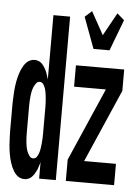

<svg xmlns="http://www.w3.org/2000/svg" viewBox="-55 -810 609 860"><g transform="rotate(5 250.0 -380.0)"><path d="M87 8Q77 8 67.5 4Q58 0 51 -7Q44 -14 38.5 -23Q33 -32 29 -41Q25 -50 22 -60Q19 -70 16.5 -79.5Q14 -89 12.5 -99Q11 -109 9.5 -119Q8 -129 7.5 -139.5Q7 -150 6.5 -160Q6 -170 5.5 -180Q5 -190 5 -200V-320Q5 -330 5.5 -340Q6 -350 6.5 -360Q7 -370 7.5 -380.5Q8 -391 9.5 -401Q11 -411 12.5 -421Q14 -431 16.5 -440.5Q19 -450 22 -460Q25 -470 29 -479Q33 -488 38.5 -497Q44 -506 51 -513Q58 -520 67.5 -524Q77 -528 87 -528Q96 -528 105 -524.5Q114 -521 120.5 -514Q127 -507 132 -499Q137 -491 141 -482Q145 -473 147.5 -464Q150 -455 153 -446V-735H228V0H153V-74Q150 -65 147.5 -56Q145 -47 141 -38Q137 -29 132 -21Q127 -13 120.5 -6Q114 1 105 4.5Q96 8 87 8ZM118 -88Q129 -88 135 -97.5Q141 -107 144 -117Q147 -127 148.5 -137.5Q150 -148 151 -158.5Q152 -169 152.5 -179.5Q153 -190 153 -200V-320Q153 -330 152.5 -340.5Q152 -351 151 -361.5Q150 -372 148.5 -382.5Q147 -393 144 -403Q141 -413 135 -422.5Q129 -432 118 -432Q108 -432 101.5 -423Q95 -414 91 -404Q87 -394 85 -383.5Q83 -373 82 -362.5Q81 -352 80.5 -341.5Q80 -331 80 -320V-200Q80 -189 80.5 -178.5Q81 -168 82 -157.5Q83 -147 85 -136.5Q87 -126 91 -116Q95 -106 101.5 -97Q108 -88 118 -88ZM345 -600 293 -740 324 -768 381 -665 438 -768 470 -740 417 -600ZM273 0V-96L416 -424H273V-520H490V-424L347 -96H490V0Z"/></g></svg>

Font: Iosevka Term
Style: Bold
Weight: 700
Monospace: yes
Designer: Belleve Invis
Foundry: Belleve Invis
Version: Version 30.0.1